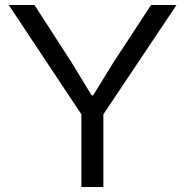

<svg xmlns="http://www.w3.org/2000/svg" viewBox="-20 -749 742 769"><path d="M306 0V-291L15 -729H118L266 -500L347 -367H353L435 -500L585 -729H687L394 -291V0Z"/></svg>

Font: Mona Sans SemiExpanded
Style: Regular
Weight: 400
Width: 6
Designer: Deni Anggara
Foundry: GitHub
Version: Version 2.000